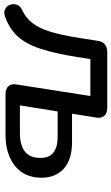

<svg xmlns="http://www.w3.org/2000/svg" viewBox="166 -702 534 921"><g transform="rotate(90 433.5 -241.0)"><path d="M53 2Q32 10 16.5 2Q1 -6 -4.5 -21.5Q-10 -37 -5 -53.5Q0 -70 19 -79Q57 -96 82 -127.5Q107 -159 124 -213Q141 -267 154 -351L168 -440Q174 -488 223 -488H489Q516 -488 528.5 -473.5Q541 -459 536 -433L518 -319H654Q738 -319 781.5 -279.5Q825 -240 825 -173Q825 -91 768.5 -45.5Q712 0 619 0H424Q398 0 385.5 -14.5Q373 -29 378 -55L433 -407H256L246 -344Q229 -237 206.5 -168Q184 -99 147.5 -59Q111 -19 53 2ZM478 -69H610Q730 -69 730 -167Q730 -210 704 -230Q678 -250 630 -250H507Z"/></g></svg>

Font: Nunito SemiBold
Style: Italic
Weight: 600
Italic angle: -9°
Designer: Vernon Adams
Foundry: Vernon Adams
Version: Version 3.601; ttfautohint (v1.8.2.53-6de2)